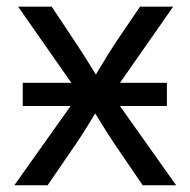

<svg xmlns="http://www.w3.org/2000/svg" viewBox="-20 -549 564 569"><path d="M47.4 -234.9V-303.7H474.6V-234.9ZM22.5 0 237.8 -303.2 237.3 -237.8 33.7 -529.3H133.3L202.1 -425.8Q225.6 -390.6 245.4 -358.2Q265.1 -325.7 285.6 -293.5H242.2Q263.2 -325.7 282.2 -358.2Q301.3 -390.6 324.7 -425.8L395 -529.3H493.2L288.6 -236.3V-300.8L502 0H402.8L321.3 -119.6Q298.3 -153.8 279.3 -185.1Q260.3 -216.3 240.2 -247.1H283.7Q263.7 -216.3 245.1 -185.1Q226.6 -153.8 203.1 -119.6L121.1 0Z"/></svg>

Font: Inter 24pt
Style: Regular
Weight: 400
Designer: Rasmus Andersson
Foundry: rsms
Version: Version 4.001;git-66647c0bb